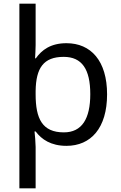

<svg xmlns="http://www.w3.org/2000/svg" viewBox="-20 -780 655 1040"><path d="M560 -269C560 -451 472 -546 340 -546C254 -546 206 -509 174 -464H170C171 -481 173 -517 173 -536V-760H85V240H173V16C173 -5 169 -53 167 -68H173C205 -25 256 10 340 10C472 10 560 -86 560 -269ZM469 -270C469 -137 424 -63 326 -63C209 -63 173 -137 173 -269V-288C175 -411 215 -472 325 -472C424 -472 469 -405 469 -270Z"/></svg>

Font: Noto Sans Tifinagh Agraw Imazighen
Style: Regular
Weight: 400
Designer: JamraPatel
Foundry: JamraPatel LLC
Version: Version 2.006